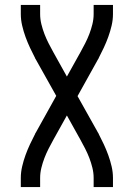

<svg xmlns="http://www.w3.org/2000/svg" viewBox="-20 -540 540 775"><path d="M64 215V178Q64 155 69.5 131.5Q75 108 83 86Q91 64 101 42.5Q111 21 122 0V-1Q124 -3 125 -5.5Q126 -8 128 -11L207 -153L128 -294Q126 -297 125 -299.5Q124 -302 122 -304V-305Q111 -326 101 -347.5Q91 -369 83 -391Q75 -413 69.5 -436.5Q64 -460 64 -483V-520H142V-483Q142 -463 147 -442.5Q152 -422 159.5 -402.5Q167 -383 176.5 -364.5Q186 -346 196 -328L250 -231L304 -328Q314 -346 323.5 -364.5Q333 -383 340.5 -402.5Q348 -422 353 -442.5Q358 -463 358 -483V-520H436V-483Q436 -460 430.5 -436.5Q425 -413 417 -391Q409 -369 399 -347.5Q389 -326 378 -305V-304Q376 -302 375 -299.5Q374 -297 372 -294L293 -152L372 -11Q374 -8 375 -5.5Q376 -3 378 -1V0Q389 21 399 42.5Q409 64 417 86Q425 108 430.5 131.5Q436 155 436 178V215H358V178Q358 158 353 137.5Q348 117 340.5 97.5Q333 78 323.5 59.5Q314 41 304 23L250 -74L196 23Q186 41 176.5 59.5Q167 78 159.5 97.5Q152 117 147 137.5Q142 158 142 178V215Z"/></svg>

Font: Iosevka Term Curly
Style: Regular
Weight: 400
Designer: Belleve Invis
Foundry: Belleve Invis
Version: Version 32.3.0